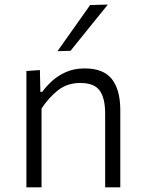

<svg xmlns="http://www.w3.org/2000/svg" viewBox="-20 -798 612 818"><path d="M92.5 0V-495.5L150 -499.5L152 -406.5H160Q175.5 -428.5 200.5 -451.8Q225.5 -475 260.5 -490.8Q295.5 -506.5 340.5 -506.5Q421 -506.5 456.8 -460.8Q492.5 -415 492.5 -329V0H428V-315Q428 -379 405 -411.8Q382 -444.5 321.5 -444.5Q266 -444.5 226 -412.5Q186 -380.5 157 -335.5V0ZM225 -580Q260 -629.5 295 -679Q330 -728 364 -776.5L439.5 -778.5Q398.5 -728 359 -679Q319.5 -630 280.5 -581.5Z"/></svg>

Font: Heraclito Light
Style: Regular
Weight: 300
Designer: Kostas Bartsokas (font) & Cristiano Sobral (main changes)
Foundry: Kostas Bartsokas (font) & Cristiano Sobral (main changes)
Version: Version 1.00;July 8, 2020;FontCreator 13.0.0.2655 64-bit